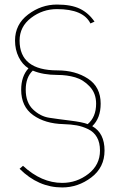

<svg xmlns="http://www.w3.org/2000/svg" viewBox="-20 -735 521 843"><path d="M439 -74Q439 0 381 44Q323 88 253 88Q148 88 66 6L81 -7Q162 68 253 68Q317 68 368 28.5Q419 -11 419 -74Q419 -109 405.5 -132.5Q392 -156 367 -168Q342 -180 317 -184.5Q292 -189 259 -190Q178 -192 125.5 -229.5Q73 -267 73 -341Q73 -400 105 -435Q78 -452 62 -484.5Q46 -517 46 -557Q46 -628 103.5 -671.5Q161 -715 230 -715Q293 -715 331 -696.5Q369 -678 395 -640L377 -632Q346 -695 230 -695Q167 -695 116.5 -656.5Q66 -618 66 -557Q66 -426 232 -426Q311 -426 366.5 -389.5Q422 -353 422 -280Q422 -216 385 -181Q439 -151 439 -74ZM365 -190Q402 -221 402 -280Q402 -325 374 -355Q346 -385 310 -395.5Q274 -406 232 -406Q169 -406 124 -425Q93 -396 93 -341Q93 -285 125 -254.5Q157 -224 196 -218Q235 -212 288.5 -205.5Q342 -199 365 -190Z"/></svg>

Font: Raleway-v4020 Thin
Style: Regular
Weight: 250
Designer: Matt McInerney, Pablo Impallari, Rodrigo Fuenzalida
Foundry: Matt McInerney, Pablo Impallari, Rodrigo Fuenzalida
Version: Version 4.020;PS 004.020;hotconv 1.0.88;makeotf.lib2.5.64775